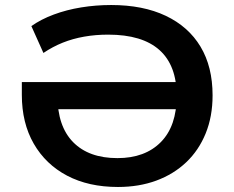

<svg xmlns="http://www.w3.org/2000/svg" viewBox="-20 -735 934 765"><path d="M450 10Q333 10 247.5 -35Q162 -80 114.5 -162.5Q67 -245 67 -357V-408H726V-300H169L209 -353Q209 -232 271.5 -168.5Q334 -105 448 -105Q558 -105 621 -169Q684 -233 684 -353Q684 -474 615.5 -535.5Q547 -597 411 -597Q361 -597 315.5 -589Q270 -581 230 -565Q190 -549 153 -524L105 -631Q143 -658 194 -677Q245 -696 303.5 -705.5Q362 -715 423 -715Q550 -715 640.5 -672Q731 -629 779 -549Q827 -469 827 -355Q827 -271 799.5 -203.5Q772 -136 722 -88.5Q672 -41 603 -15.5Q534 10 450 10Z"/></svg>

Font: Nunito Sans 10pt SemiExpanded
Style: Bold
Weight: 700
Width: 6
Designer: Vernon Adams
Foundry: Vernon Adams
Version: Version 3.101;gftools[0.9.27]